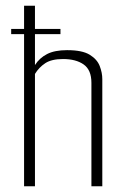

<svg xmlns="http://www.w3.org/2000/svg" viewBox="-20 -650 435 670"><path d="M19 -531V-549H191V-531ZM64 -630H102V-423Q118 -448 144.5 -461.5Q171 -475 214 -475Q267 -475 293 -459Q319 -443 328 -419.5Q337 -396 337 -374V0H299V-361Q299 -406 272 -425Q245 -444 200 -444Q160 -444 138 -429.5Q116 -415 102 -392V0H64Z"/></svg>

Font: Smooch Sans Thin Light
Style: Regular
Weight: 300
Version: Version 1.010